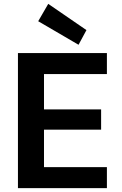

<svg xmlns="http://www.w3.org/2000/svg" viewBox="-20 -975 630 995"><path d="M73 0V-700H534V-591H208V-408H504V-303H208V-109H534V0ZM387 -743 178 -865 230 -955 428 -819Z"/></svg>

Font: DM Sans 10pt
Style: Bold
Weight: 700
Version: Version 4.004;gftools[0.9.30]